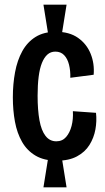

<svg xmlns="http://www.w3.org/2000/svg" viewBox="-20 -731 449 822"><path d="M187 -580 166 -711H265L244 -580ZM166 71 187 -60H244L265 71ZM224 -43Q169 -43 132.5 -64.5Q96 -86 74.5 -123.5Q53 -161 44 -210Q35 -259 35 -314Q35 -371 44.5 -422Q54 -473 75.5 -512Q97 -551 132.5 -573Q168 -595 220 -595Q277 -595 314 -569Q351 -543 368 -501Q385 -459 381 -411L281 -398Q282 -428 275.5 -454Q269 -480 254.5 -495Q240 -510 217 -510Q197 -510 183 -497.5Q169 -485 159.5 -461.5Q150 -438 145.5 -402.5Q141 -367 141 -321Q141 -260 149 -216Q157 -172 175 -149Q193 -126 221 -126Q247 -126 263 -144.5Q279 -163 286.5 -192Q294 -221 292 -255L391 -248Q395 -213 388.5 -177Q382 -141 363 -110.5Q344 -80 309.5 -61.5Q275 -43 224 -43Z"/></svg>

Font: Bricolage Grotesque 24pt Condensed Medium
Style: Regular
Weight: 500
Width: 3
Designer: Mathieu Triay
Foundry: Atelier Triay
Version: Version 1.001;gftools[0.9.33.dev8+g029e19f]